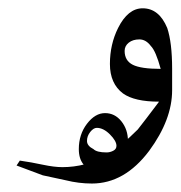

<svg xmlns="http://www.w3.org/2000/svg" viewBox="-20 -387 431 458"><path d="M390.6 -171.9Q390.6 -101.6 335.9 -27.3Q277.3 50.8 199.2 50.8Q168 50.8 136.7 43Q117.2 39.1 82 31.2Q50.8 19.5 19.5 7.8L27.3 -3.9Q54.7 0 82 5.9Q109.4 11.7 128.9 11.7Q183.6 11.7 234.4 -15.6Q269.5 -39.1 308.6 -78.1Q324.2 -97.7 359.4 -144.5Q300.8 -144.5 273.4 -164.1Q242.2 -187.5 242.2 -234.4Q242.2 -281.2 261.7 -320.3Q285.2 -367.2 320.3 -367.2Q359.4 -367.2 378.9 -320.3Q390.6 -285.2 390.6 -222.7ZM363.3 -222.7Q351.6 -265.6 339.8 -277.3Q328.1 -293 312.5 -293Q296.9 -293 287.1 -285.2Q277.3 -277.3 277.3 -265.6Q277.3 -242.2 296.9 -232.4Q316.4 -222.7 363.3 -222.7ZM285.2 -50.8Q285.2 -23.4 263.7 -2Q242.2 19.5 214.8 19.5Q191.4 19.5 179.7 5.9Q168 -7.8 168 -31.2Q168 -66.4 187.5 -91.8Q207 -117.2 230.5 -117.2Q253.9 -117.2 269.5 -97.7Q285.2 -78.1 285.2 -50.8ZM257.8 -39.1Q257.8 -50.8 242.2 -66.4Q226.6 -82 210.9 -82Q203.1 -82 195.3 -72.3Q187.5 -62.5 187.5 -50.8Q187.5 -39.1 203.1 -31.2Q210.9 -23.4 234.4 -23.4Q242.2 -23.4 250 -27.3Q257.8 -31.2 257.8 -39.1Z"/></svg>

Font: 和音 by 宁静之雨，公众号njzyshare
Style: Regular
Weight: 400
Designer: Steve Matteson
Foundry: Ascender Corporation
Version: Version 6.00;June 8, 2018;FontCreator 11.0.0.2388 32-bit